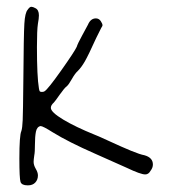

<svg xmlns="http://www.w3.org/2000/svg" viewBox="-20 -605 504 566"><path d="M79.1 -127.9Q79.1 -133.8 81.1 -147.5Q83 -156.2 83 -179.2Q83 -202.1 85.9 -216.8Q88.9 -231.4 99.6 -233.4Q106.4 -233.4 135.7 -214.8Q181.6 -186.5 260.3 -151.9Q338.9 -117.2 353.5 -110.4Q394.5 -90.8 408.2 -90.8Q418 -90.8 423.8 -101.6Q430.7 -110.4 430.7 -120.1Q430.7 -140.6 405.3 -147.5Q393.6 -149.4 366.2 -160.6Q338.9 -171.9 305.2 -187.5Q271.5 -203.1 258.8 -208Q203.1 -230.5 166.5 -252.4Q129.9 -274.4 129.9 -287.1Q129.9 -294.9 138.7 -302.7Q142.6 -306.6 156.2 -326.2Q169.9 -345.7 176.8 -350.6Q182.6 -355.5 191.9 -372.1Q201.2 -388.7 210 -396.5Q219.7 -406.2 230 -423.8Q240.2 -441.4 263.7 -493.2Q263.7 -493.2 278.3 -522.5Q282.2 -528.3 282.2 -530.3Q282.2 -535.2 276.9 -543Q271.5 -550.8 262.7 -550.8Q247.1 -550.8 239.3 -532.2Q235.4 -524.4 222.2 -500.5Q209 -476.6 206.1 -466.8Q199.2 -452.1 160.2 -397Q121.1 -341.8 111.3 -335.9Q108.4 -334 103.5 -334Q98.6 -334 97.2 -335.9Q95.7 -337.9 94.7 -344.7Q88.9 -378.9 88.9 -466.8Q88.9 -516.6 91.8 -535.2Q94.7 -550.8 94.7 -559.6Q94.7 -576.2 84 -581.1Q77.1 -585 72.3 -585Q67.4 -585 61.5 -576.2Q53.7 -567.4 51.8 -534.7Q49.8 -502 48.8 -366.2Q47.9 -274.4 46.9 -251Q45.9 -227.5 43 -218.8Q37.1 -206.1 37.1 -137.7Q37.1 -79.1 40.5 -68.8Q43.9 -58.6 61.5 -58.6H62.5Q76.2 -58.6 84 -66.9Q91.8 -75.2 91.8 -87.9Q91.8 -96.7 85.4 -107.4Q79.1 -118.2 79.1 -127.9Z"/></svg>

Font: 辰宇落雁體 Thin
Style: Regular
Weight: 100
Designer: Written by Liu, Wei-Chen; Created by Wang, Li-Yu.
Foundry: New Value
Version: Version 1.000